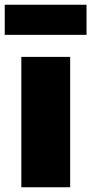

<svg xmlns="http://www.w3.org/2000/svg" viewBox="-22 -790 385 810"><path d="M68 -550H274V0H68ZM-2 -770H343V-643H-2Z"/></svg>

Font: Nebula Sans Black
Style: Regular
Weight: 900
Designer: Paul D. Hunt for Adobe (as Source Sans)
Foundry: Nebula Entertainment & Broadcasting LLC
Version: Version 1.010